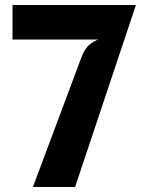

<svg xmlns="http://www.w3.org/2000/svg" viewBox="-20 -747 578 767"><path d="M111.5 0 306 -520Q319 -555 342.5 -572.8Q366 -590.5 394.2 -594.8Q422.5 -599 449 -593L451.5 -589H30V-727H470.5H523L280 0Z"/></svg>

Font: Spline Sans
Style: Regular
Weight: 400
Designer: Eben Sorkin, Mirko Velimirovic
Foundry: Sorkin Type
Version: Version 1.001